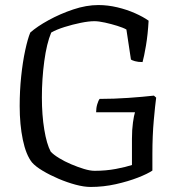

<svg xmlns="http://www.w3.org/2000/svg" viewBox="-20 -741 711 761"><path d="M339 0Q313 0 279.5 -9Q246 -18 212 -32.5Q178 -47 149.5 -64Q121 -81 107 -97Q83 -127 70.5 -187Q58 -247 58 -321Q58 -381 64 -438.5Q70 -496 80 -542Q90 -588 100 -612Q127 -636 172.5 -661Q218 -686 270 -703.5Q322 -721 370 -721Q407 -721 445 -712Q483 -703 515.5 -688.5Q548 -674 569 -659Q566 -604 558.5 -560Q551 -516 545 -495Q527 -495 515 -498.5Q503 -502 499 -505L481 -624Q469 -631 445 -638.5Q421 -646 396 -651.5Q371 -657 354 -657Q332 -657 300 -650.5Q268 -644 236 -634Q204 -624 183 -612Q165 -569 155.5 -498.5Q146 -428 146 -355Q146 -285 155.5 -227.5Q165 -170 181 -140Q192 -128 214 -114.5Q236 -101 262 -90Q288 -79 312.5 -71.5Q337 -64 355 -64Q400 -64 439.5 -71.5Q479 -79 503 -87V-191Q503 -227 507 -255.5Q511 -284 515 -296H361Q361 -313 365.5 -328Q370 -343 375 -349Q431 -349 488.5 -353Q546 -357 590 -362L599 -354Q595 -325 589.5 -264Q584 -203 584 -130V-65Q565 -52 526.5 -37Q488 -22 439 -11Q390 0 339 0Z"/></svg>

Font: Texturina 72pt
Style: Regular
Weight: 400
Designer: Guillermo Torres Carreño
Foundry: Omnibus-Type
Version: Version 1.002; ttfautohint (v1.8.3)